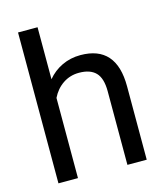

<svg xmlns="http://www.w3.org/2000/svg" viewBox="-107 -793 750 874"><g transform="rotate(-15 267.5 -355.5)"><path d="M60 -711H152V-466Q180 -500 220 -519Q260 -538 307 -538Q476 -538 476 -346V0H385V-347Q385 -408 359 -435Q333 -462 280 -462Q238 -462 204.5 -439.5Q171 -417 152 -378V0H60Z"/></g></svg>

Font: Freesentation 5 Medium
Style: Regular
Weight: 500
Designer: glyphs from Roboto by Christian Robertson / Hangul glyphs from Noto Sans CJK(Source Han Sans) by Jang Soo-young and Kang
Foundry: PT&
Version: Version 2.001